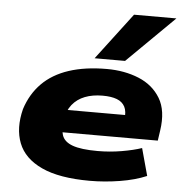

<svg xmlns="http://www.w3.org/2000/svg" viewBox="-55 -834 859 898"><g transform="rotate(5 374.5 -385.0)"><path d="M399 11Q256 11 173 -27.5Q90 -66 63 -135.5Q36 -205 59 -296Q82 -368 131 -417.5Q180 -467 256 -492Q332 -517 434 -517Q517 -517 584 -489.5Q651 -462 686 -404Q721 -346 707 -252L700 -204H214L231 -310H558L536 -289Q541 -327 529.5 -349Q518 -371 492 -381Q466 -391 425 -391Q378 -391 342 -377Q306 -363 283 -334.5Q260 -306 253 -262L254 -267Q246 -221 256 -190.5Q266 -160 306 -145.5Q346 -131 424 -131Q481 -131 536.5 -140.5Q592 -150 630 -163L665 -35Q611 -12 539.5 -0.5Q468 11 399 11ZM372 -562 538 -781H737L515 -562Z"/></g></svg>

Font: Nunito Sans 7pt Expanded Black
Style: Italic
Weight: 900
Width: 7
Italic angle: -9°
Designer: Vernon Adams
Foundry: Vernon Adams
Version: Version 3.101;gftools[0.9.27]